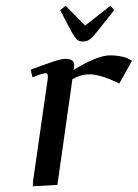

<svg xmlns="http://www.w3.org/2000/svg" viewBox="-20 -651 485 676"><path d="M87.9 -405.8Q151.9 -429.2 174.6 -436.5Q197.3 -443.8 210.9 -443.8Q241.2 -443.8 241.2 -421.9Q241.2 -416 240.2 -411.1L238.8 -404.8Q323.2 -456.1 367.2 -456.1Q400.9 -456.1 426.8 -446.8L444.8 -437L399.9 -356.9Q334 -389.2 295.9 -389.2Q263.7 -389.2 234.9 -372.1L182.1 0L95.2 4.9L97.2 -19L147.9 -372.1Q150.9 -393.1 141.1 -393.1Q129.9 -393.1 94.2 -378.9ZM191.9 -615.2 210.9 -630.9 279.8 -561 369.1 -630.9 381.8 -615.2 319.8 -537.1Q303.7 -518.1 294.7 -511.5Q285.6 -504.9 272 -504.9Q258.3 -504.9 251.5 -511.2Q244.6 -517.6 232.9 -537.1Z"/></svg>

Font: Dehuti Alt
Style: Bold-Italic
Weight: 700
Version: Version 1.2